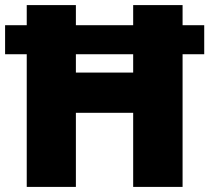

<svg xmlns="http://www.w3.org/2000/svg" viewBox="-20 -734 822 754"><path d="M85 0V-521H0V-635H85V-714H278V-635H503V-714H697V-635H782V-521H697V0H503V-291H278V0ZM278 -449H503V-521H278Z"/></svg>

Font: Noto Sans Oriya Blk
Style: Regular
Weight: 900
Designer: Amélie Bonet and Sol Matas
Foundry: Google LLC
Version: Version 2.006; ttfautohint (v1.8.4.7-5d5b)